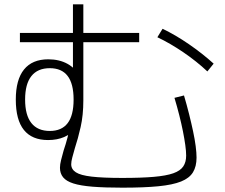

<svg xmlns="http://www.w3.org/2000/svg" viewBox="-20 -822 1040 887"><path d="M545 45Q463 45 407.5 40.5Q352 36 319 25.5Q286 15 271.5 -3Q257 -21 257 -47Q257 -62 262 -82Q267 -102 274 -127Q284 -156 292 -187Q300 -218 305 -252L325 -228Q309 -203 276.5 -189Q244 -175 202 -175Q128 -175 90.5 -221.5Q53 -268 53 -362Q53 -454 91 -501Q129 -548 203 -548Q254 -548 292 -527Q330 -506 348 -467L317 -440V-802H365V-358Q365 -290 352.5 -235Q340 -180 326 -138Q319 -113 314 -94.5Q309 -76 309 -63Q309 -40 330.5 -26Q352 -12 404 -6Q456 0 545 0Q633 0 690.5 -5Q748 -10 780.5 -21.5Q813 -33 826.5 -53Q840 -73 840 -103Q840 -123 836 -152Q832 -181 825 -216Q818 -251 808 -290.5Q798 -330 786 -370L830 -381Q843 -337 853.5 -295Q864 -253 872 -215.5Q880 -178 884 -147Q888 -116 888 -94Q888 -53 871.5 -26Q855 1 816.5 16.5Q778 32 711.5 38.5Q645 45 545 45ZM210 -217Q265 -217 292.5 -253Q320 -289 320 -362Q320 -435 292.5 -471Q265 -507 210 -507Q154 -507 125 -470.5Q96 -434 96 -362Q96 -290 125 -253.5Q154 -217 210 -217ZM72 -627V-670H623V-627ZM938 -492Q888 -539 827 -580.5Q766 -622 707 -650L731 -689Q790 -661 852.5 -618Q915 -575 967 -528Z"/></svg>

Font: M PLUS 1 Thin Light
Style: Regular
Weight: 300
Version: Version 1.001